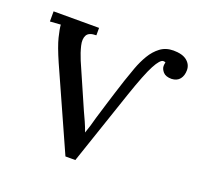

<svg xmlns="http://www.w3.org/2000/svg" viewBox="-98 -622 754 730"><g transform="rotate(20 279.5 -256.5)"><path d="M237 3 91 -323Q66 -380 58 -412.5Q50 -445 49 -462L6 -459V-500H190V-470Q160 -470 151.5 -454.5Q143 -439 149 -413.5Q155 -388 167 -359L244 -183Q252 -166 260.5 -147Q269 -128 276 -108Q281 -122 286.5 -140Q292 -158 296 -174Q307 -210 315 -236.5Q323 -263 331 -288Q339 -313 349 -344Q358 -371 369 -401Q380 -431 395.5 -457Q411 -483 433 -499.5Q455 -516 486 -516Q522 -516 540.5 -501Q559 -486 559 -463Q559 -441 548 -427Q537 -413 515 -412Q491 -412 480.5 -424Q470 -436 470 -448Q470 -455 472 -463Q468 -465 463 -465Q450 -465 430.5 -428.5Q411 -392 379 -298L277 3Z"/></g></svg>

Font: Lora
Style: Regular
Weight: 400
Designer: Olga Karpushina, Alexei Vanyashin (Cyrillic)
Foundry: Cyreal
Version: Version 3.005; ttfautohint (v1.8.4.7-5d5b)